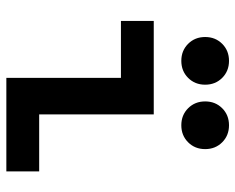

<svg xmlns="http://www.w3.org/2000/svg" viewBox="-90 -670 759 620"><g transform="rotate(90 290.0 -359.5)"><path d="M231 0V-370H47V-476H349V-106H533V0ZM176 -565Q143 -565 121 -587Q99 -609 99 -642Q99 -675 121 -697Q143 -719 176 -719Q209 -719 231 -697Q253 -675 253 -642Q253 -609 231 -587Q209 -565 176 -565ZM384 -565Q351 -565 329 -587Q307 -609 307 -642Q307 -675 329 -697Q351 -719 384 -719Q417 -719 439 -697Q461 -675 461 -642Q461 -609 439 -587Q417 -565 384 -565Z"/></g></svg>

Font: Sometype Mono
Style: Bold
Weight: 700
Monospace: yes
Designer: Ryoichi Tsunekawa
Foundry: Dharma Type
Version: Version 1.000; ttfautohint (v1.8.3)